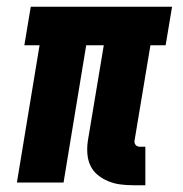

<svg xmlns="http://www.w3.org/2000/svg" viewBox="-20 -540 540 568"><path d="M374 8Q354 8 335.5 5.5Q317 3 300 -4Q283 -11 269 -22.5Q255 -34 247.5 -50Q240 -66 238.5 -85Q237 -104 240 -124L287 -406H235L168 0H30L97 -406H52L71 -520H489L470 -406H425L378 -124Q377 -116 381.5 -111Q386 -106 393 -106H410V8Z"/></svg>

Font: Iosevka SS04 Heavy
Style: Italic
Weight: 900
Italic angle: -9°
Monospace: yes
Designer: Belleve Invis
Foundry: Belleve Invis
Version: Version 19.0.0; ttfautohint (v1.8.4)